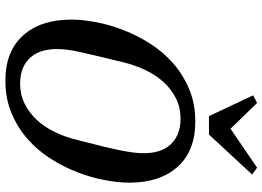

<svg xmlns="http://www.w3.org/2000/svg" viewBox="-154 -832 997 730"><g transform="rotate(90 345.0 -466.5)"><path d="M298 -44Q339 -44 373.5 -61Q408 -78 435 -107Q462 -136 481.5 -176Q501 -216 512 -263Q527 -321 536.5 -360Q546 -399 551.5 -427Q557 -455 559.5 -475Q562 -495 562 -515Q562 -545 554.5 -570Q547 -595 530.5 -614Q514 -633 489 -643.5Q464 -654 430 -654Q389 -654 354.5 -637Q320 -620 293 -591Q266 -562 246.5 -521.5Q227 -481 216 -435Q202 -377 192.5 -337.5Q183 -298 177 -270.5Q171 -243 168.5 -223Q166 -203 166 -183Q166 -153 173.5 -128Q181 -103 197.5 -84Q214 -65 238.5 -54.5Q263 -44 298 -44ZM286 12Q175 12 114.5 -55Q54 -122 54 -239Q54 -282 64 -334Q74 -386 94.5 -438.5Q115 -491 146.5 -540Q178 -589 221 -626.5Q264 -664 319 -687Q374 -710 442 -710Q553 -710 613.5 -643Q674 -576 674 -459Q674 -416 664 -364Q654 -312 633.5 -259.5Q613 -207 581.5 -158Q550 -109 507 -71.5Q464 -34 409 -11Q354 12 286 12ZM342 -930 371 -945 469 -844 617 -945 643 -926 491 -762H421Z"/></g></svg>

Font: IBM Plex Serif Medm
Style: Italic
Weight: 500
Italic angle: -14°
Designer: Mike Abbink, Paul van der Laan, Pieter van Rosmalen
Foundry: Bold Monday
Version: Version 3.001